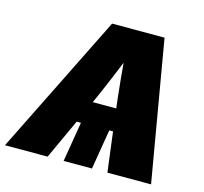

<svg xmlns="http://www.w3.org/2000/svg" viewBox="-139 -845 1022 962"><g transform="rotate(15 372.0 -364.0)"><path d="M461.4 -264.6 417.5 0H270.5L314.5 -264.6ZM-33.7 0 327.1 -727.5H599.1L724.1 0H497.6L461.9 -282.2Q450.2 -374 441.2 -467.8Q432.1 -561.5 425.3 -658.7H476.1Q437.5 -561.5 398.4 -467.8Q359.4 -374 317.4 -282.2L187.5 0ZM179.2 -207 198.2 -322.3H598.6L579.6 -207Z"/></g></svg>

Font: Inter 24pt Black
Style: Italic
Weight: 900
Italic angle: -9.3988°
Designer: Rasmus Andersson
Foundry: rsms
Version: Version 4.001;git-66647c0bb